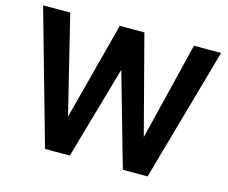

<svg xmlns="http://www.w3.org/2000/svg" viewBox="-102 -872 1211 1018"><g transform="rotate(15 503.5 -363.5)"><path d="M164 -730 295 -196H296L436 -730H571L711 -195H712L843 -730H992L785 3H649L504 -507L358 3H222L15 -730Z"/></g></svg>

Font: Sinter Bold
Style: Regular
Weight: 700
Foundry: Adobe & rsms
Version: Version 1.000